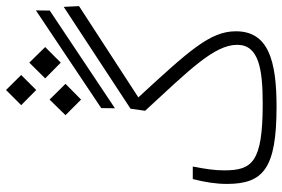

<svg xmlns="http://www.w3.org/2000/svg" viewBox="-170 -766 937 637"><g transform="rotate(-90 298.5 -447.5)"><path d="M263.2 1.5C417.5 1.5 513.2 -26.4 513.2 -133.3C513.2 -218.8 450.2 -287.1 293.9 -457L596.7 -653.8L594.2 -704.6L256.3 -482.9L249.5 -434.6C385.3 -287.1 468.3 -205.1 468.3 -128.9C468.3 -57.6 388.2 -44.4 272.9 -44.4C77.6 -44.4 51.8 -79.6 51.8 -172.9C51.8 -203.1 56.2 -233.9 64.5 -276.4H22.9C12.2 -234.4 6.8 -198.7 6.8 -163.1C6.8 -41.5 59.1 1.5 263.2 1.5ZM257.8 -534.7 582 -751 582.5 -796.9 258.3 -580.1ZM286.6 -647 338.9 -698.7 286.6 -751.5 234.9 -698.7ZM409.2 -714.4 460.9 -766.1 409.2 -818.8 356.9 -766.1ZM318.4 -795.9 368.2 -845.7 318.4 -896 268.1 -845.7Z"/></g></svg>

Font: Cascadia Mono PL ExtraLight
Style: Regular
Weight: 200
Monospace: yes
Designer: Aaron Bell
Foundry: Saja Typeworks
Version: Version 2404.023